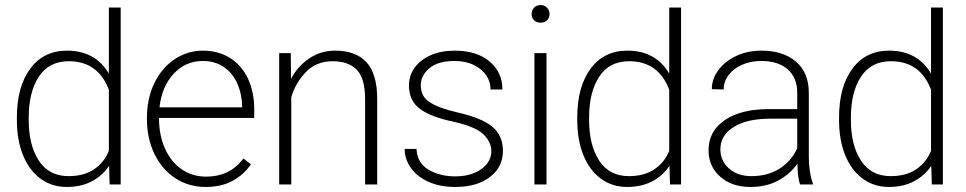

<svg xmlns="http://www.w3.org/2000/svg" viewBox="-20 -732 3832 762"><path d="M246 -531Q358 -531 412 -440V-702H459V0H415L413 -74Q387 -35 344.5 -12.5Q302 10 245 10Q185 10 140 -23.5Q95 -57 71 -117Q47 -177 47 -255V-266Q47 -388 100 -459.5Q153 -531 246 -531ZM252 -33Q313 -33 353 -60Q393 -87 412 -133V-376Q369 -489 253 -489Q174 -489 134 -427.5Q94 -366 94 -266V-255Q94 -156 134 -94.5Q174 -33 252 -33Z M563 -262Q563 -342 593 -403Q623 -464 674 -497.5Q725 -531 785 -531Q847 -531 893.5 -501.5Q940 -472 964.5 -419Q989 -366 989 -298V-264H611Q611 -196 634.5 -143Q658 -90 700.5 -60.5Q743 -31 798 -31Q844 -31 880.5 -48Q917 -65 946 -103L976 -80Q948 -39 903.5 -14.5Q859 10 796 10Q730 10 677 -24Q624 -58 593.5 -120Q563 -182 563 -262ZM613 -306H941V-312Q940 -359 922 -400Q904 -441 869 -465.5Q834 -490 785 -490Q716 -490 669 -439Q622 -388 613 -306Z M1088 -521H1134L1135 -419Q1161 -469 1207 -500Q1253 -531 1310 -531Q1392 -531 1434.5 -485Q1477 -439 1477 -339V0H1429V-339Q1429 -421 1396 -455Q1363 -489 1300 -489Q1235 -489 1193.5 -445.5Q1152 -402 1136 -346V0H1088Z M1784 -248Q1691 -267 1647 -299.5Q1603 -332 1603 -393Q1603 -431 1625 -462.5Q1647 -494 1688.5 -512.5Q1730 -531 1784 -531Q1872 -531 1923 -488Q1974 -445 1974 -377H1927Q1927 -407 1910 -432.5Q1893 -458 1860.5 -474Q1828 -490 1784 -490Q1718 -490 1684 -461Q1650 -432 1650 -394Q1650 -368 1661.5 -349.5Q1673 -331 1704.5 -315.5Q1736 -300 1795 -286Q1892 -264 1934 -229Q1976 -194 1976 -133Q1976 -69 1924.5 -29.5Q1873 10 1787 10Q1725 10 1679.5 -11Q1634 -32 1610 -66.5Q1586 -101 1586 -141H1633Q1636 -84 1681.5 -58Q1727 -32 1787 -32Q1831 -32 1863.5 -46Q1896 -60 1913 -82.5Q1930 -105 1930 -131Q1930 -169 1898.5 -199Q1867 -229 1784 -248Z M2126 -712Q2141 -712 2151 -701.5Q2161 -691 2161 -676Q2161 -662 2151.5 -652Q2142 -642 2126 -642Q2109 -642 2099.5 -651.5Q2090 -661 2090 -676Q2090 -691 2099.5 -701.5Q2109 -712 2126 -712ZM2101 -521H2149V0H2101Z M2470 -531Q2582 -531 2636 -440V-702H2683V0H2639L2637 -74Q2611 -35 2568.5 -12.5Q2526 10 2469 10Q2409 10 2364 -23.5Q2319 -57 2295 -117Q2271 -177 2271 -255V-266Q2271 -388 2324 -459.5Q2377 -531 2470 -531ZM2476 -33Q2537 -33 2577 -60Q2617 -87 2636 -133V-376Q2593 -489 2477 -489Q2398 -489 2358 -427.5Q2318 -366 2318 -266V-255Q2318 -156 2358 -94.5Q2398 -33 2476 -33Z M3001 -490Q2959 -490 2925 -475Q2891 -460 2871.5 -434Q2852 -408 2852 -377L2805 -378Q2805 -418 2830.5 -453Q2856 -488 2901 -509.5Q2946 -531 3002 -531Q3088 -531 3139 -487.5Q3190 -444 3190 -363V-108Q3190 -79 3194.5 -50.5Q3199 -22 3206 -5V0H3155Q3145 -31 3145 -82Q3115 -41 3068.5 -15.5Q3022 10 2958 10Q2884 10 2838 -31Q2792 -72 2792 -136Q2792 -211 2856 -255Q2920 -299 3031 -299H3144V-364Q3144 -423 3106.5 -456.5Q3069 -490 3001 -490ZM3144 -143V-261H3037Q2945 -261 2892 -228Q2839 -195 2839 -139Q2839 -94 2873 -63.5Q2907 -33 2962 -33Q3027 -33 3073.5 -62.5Q3120 -92 3144 -143Z M3509 -531Q3621 -531 3675 -440V-702H3722V0H3678L3676 -74Q3650 -35 3607.5 -12.5Q3565 10 3508 10Q3448 10 3403 -23.5Q3358 -57 3334 -117Q3310 -177 3310 -255V-266Q3310 -388 3363 -459.5Q3416 -531 3509 -531ZM3515 -33Q3576 -33 3616 -60Q3656 -87 3675 -133V-376Q3632 -489 3516 -489Q3437 -489 3397 -427.5Q3357 -366 3357 -266V-255Q3357 -156 3397 -94.5Q3437 -33 3515 -33Z"/></svg>

Font: Freesentation 2 ExtraLight
Style: Regular
Weight: 260
Designer: glyphs from Roboto by Christian Robertson / Hangul glyphs from Noto Sans CJK(Source Han Sans) by Jang Soo-young and Kang
Foundry: PT&
Version: Version 2.001